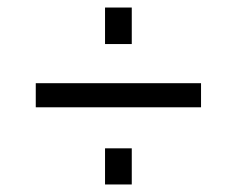

<svg xmlns="http://www.w3.org/2000/svg" viewBox="-20 -603 628 510"><path d="M330 -209V-113H259V-209ZM330 -583V-486H259V-583ZM75 -382H514V-318H75Z"/></svg>

Font: Pathway Extreme
Style: Regular
Weight: 400
Designer: Eduardo Rodriguez Tunni
Foundry: Eduardo Rodriguez Tunni
Version: Version 1.001;gftools[0.9.26]